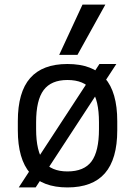

<svg xmlns="http://www.w3.org/2000/svg" viewBox="-20 -810 590 840"><path d="M62 10 415 -530H489L136 10ZM275 10Q166 10 112 -52Q58 -114 58 -240V-280Q58 -407 112 -468.5Q166 -530 275 -530Q385 -530 439 -468.5Q493 -407 493 -280V-240Q493 -114 439 -52Q385 10 275 10ZM275 -60Q348 -60 380.5 -104Q413 -148 413 -245V-275Q413 -372 380.5 -416Q348 -460 275 -460Q204 -460 171 -416Q138 -372 138 -275V-245Q138 -148 171 -104Q204 -60 275 -60ZM319 -570H239L341 -790H441Z"/></svg>

Font: M PLUS Code Latin SemiExpanded
Style: Regular
Weight: 400
Width: 6
Designer: Coji Morishita
Foundry: UNDERFOREST DESIGN
Version: Version 1.002; ttfautohint (v1.8.3)